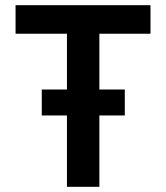

<svg xmlns="http://www.w3.org/2000/svg" viewBox="-20 -720 640 740"><path d="M238 0H363V-590H560V-700H40V-590H238ZM141 -275H461V-375H141Z"/></svg>

Font: CommitMonoV142 ExtLt
Style: Regular
Weight: 200
Monospace: yes
Designer: Eigil Nikolajsen
Foundry: Eigil Nikolajsen
Version: Version 1.142